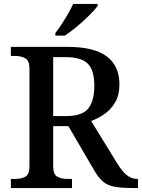

<svg xmlns="http://www.w3.org/2000/svg" viewBox="-20 -951 718 971"><path d="M35 0V-46H57Q86 -46 107.5 -57Q129 -68 129 -110V-603Q129 -645 107.5 -656.5Q86 -668 57 -668H35V-714H321Q455 -714 519.5 -666Q584 -618 584 -524Q584 -470 562.5 -433.5Q541 -397 508.5 -374.5Q476 -352 441 -339L572 -126Q597 -85 621 -65.5Q645 -46 675 -46H678V0H658Q596 0 560 -6.5Q524 -13 501 -32.5Q478 -52 456 -90L326 -313H249V-110Q249 -68 270.5 -57Q292 -46 321 -46H344V0ZM314 -364Q396 -364 426.5 -402.5Q457 -441 457 -517Q457 -596 424 -629Q391 -662 312 -662H249V-364ZM260 -784Q275 -803 292 -829Q309 -855 324.5 -882Q340 -909 350 -931H474V-921Q462 -904 433 -875Q404 -846 370 -817.5Q336 -789 308 -771H260Z"/></svg>

Font: Noto Serif Tibetan Medium
Style: Regular
Weight: 500
Designer: Monotype Design Team
Foundry: Monotype Imaging Inc.
Version: Version 2.103; ttfautohint (v1.8.4.7-5d5b)